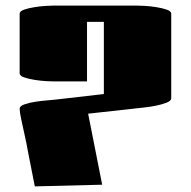

<svg xmlns="http://www.w3.org/2000/svg" viewBox="-20 -661 680 684"><path d="M104 3 79 -124Q75 -148 68 -179Q61 -210 55.5 -236.5Q50 -263 50 -274Q50 -283 66.5 -289Q83 -295 106 -298.5Q129 -302 149 -303.5Q169 -305 176 -306L350 -326V-583H290V-371H170Q163 -371 144 -372Q125 -373 103 -376.5Q81 -380 65.5 -385.5Q50 -391 50 -400V-612Q50 -621 65.5 -626.5Q81 -632 103 -635.5Q125 -639 144 -640Q163 -641 170 -641H470Q477 -641 496 -640Q515 -639 537 -635.5Q559 -632 574.5 -626.5Q590 -621 590 -612V-311Q590 -302 574 -295.5Q558 -289 535.5 -284.5Q513 -280 493 -278Q473 -276 466 -275L294 -256L344 -3Z"/></svg>

Font: Gajraj One
Style: Regular
Weight: 400
Designer: Saurabh Sharma
Foundry: Saurabh Sharma
Version: Version 1.000